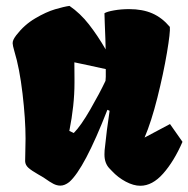

<svg xmlns="http://www.w3.org/2000/svg" viewBox="-20 -607 626 638"><path d="M586.4 -135.7Q558.1 -70.8 522.2 -30.3Q486.3 10.3 446.3 10.3Q423.8 10.3 397.9 -3.4Q372.1 -17.1 352.1 -38.6Q350.1 -40.5 342.8 -48.3Q335.4 -56.2 331.3 -67.4Q327.1 -78.6 327.1 -93.8Q327.1 -102.5 327.6 -107.4Q334.5 -175.3 344.2 -238.8L336.9 -242.2Q260.3 -45.9 210 -2Q194.8 9.8 180.7 9.8Q168.9 9.8 157.2 3.7Q145.5 -2.4 128.4 -14.6Q122.1 -19 106.4 -27.8Q85 -40 74.5 -49.3Q64 -58.6 63.5 -71.3Q63.5 -85 64 -95.7Q64.9 -127 64.9 -146.5Q64.9 -210.4 54.9 -295.7Q44.9 -380.9 27.8 -436.5Q22 -456.5 22 -463.4Q22 -469.2 24.7 -475.1Q27.3 -481 34.2 -490.2Q61 -524.9 97.2 -546.1Q133.3 -567.4 163.1 -576.2Q192.9 -585 210.9 -587.4Q246.6 -563 275.4 -526.1Q304.2 -489.3 331.1 -442.9Q330.6 -472.7 328.1 -530.3L327.1 -563Q335.4 -568.4 358.9 -572.5Q382.3 -576.7 409.2 -576.7Q453.6 -576.7 486.1 -562.5Q518.6 -548.3 544.4 -517.6Q546.4 -501 534.7 -431.4Q522.9 -361.8 502.9 -282.2Q482.9 -202.6 460.4 -149.9L544.9 -194.8ZM330.6 -338.4Q331.5 -350.1 331.5 -351.6V-377.4Q304.2 -383.8 268.6 -391.1L227.1 -399.9L227.5 -347.7V-331.5Q227.5 -257.3 210.4 -171.9L225.1 -165Q248.5 -188.5 280 -243.2Q311.5 -297.9 330.6 -338.4Z"/></svg>

Font: Fruktur
Style: Regular
Weight: 400
Designer: Viktoriya Grabowska
Foundry: Viktoriya Grabowska
Version: Version 1.004; ttfautohint (v1.4.1)